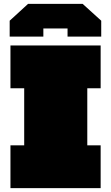

<svg xmlns="http://www.w3.org/2000/svg" viewBox="-20 -972 572 992"><path d="M30 -783V-865L125 -952H407L503 -865V-783H329V-825H204V-783ZM34 0V-221H105V-516H34V-737H500V-516H431V-221H500V0Z"/></svg>

Font: Tomorrow Black
Style: Regular
Weight: 900
Designer: Tony de Marco, Monica Rizzolli
Foundry: Just in Type
Version: Version 2.002